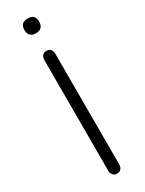

<svg xmlns="http://www.w3.org/2000/svg" viewBox="-226 -887 698 924"><g transform="rotate(-30 122.5 -425.0)"><path d="M92 -28V-642Q92 -657 100 -666.5Q108 -676 122 -676Q137 -676 145 -666.5Q153 -657 153 -642V-28Q153 -12 145 -3Q137 6 122 6Q108 6 100 -3.5Q92 -13 92 -28ZM81 -815Q81 -856 122 -856Q163 -856 163 -815Q163 -795 152.5 -784.5Q142 -774 122 -774Q102 -774 91.5 -784.5Q81 -795 81 -815Z"/></g></svg>

Font: SN Pro Light
Style: Regular
Weight: 300
Designer: Tobias Whetton
Foundry: Supernotes
Version: Version 1.002